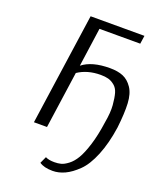

<svg xmlns="http://www.w3.org/2000/svg" viewBox="-157 -742 855 1049"><g transform="rotate(20 270.5 -217.5)"><path d="M382 -420Q428 -420 459 -407Q490 -394 512.5 -361Q535 -328 538 -272Q541 -216 531 -129Q517 -33 488 38Q459 109 421.5 145.5Q384 182 348.5 198.5Q313 215 278 215Q228 215 201 196L219 157Q238 167 271 167Q292 167 309.5 162.5Q327 158 350 140.5Q373 123 391.5 92Q410 61 428 4Q446 -53 457 -132Q468 -193 464.5 -235Q461 -277 453.5 -303Q446 -329 428 -343.5Q410 -358 391.5 -363Q373 -368 347 -368Q270 -368 215 -331L168 0H92L185 -650H498L491 -602H254L219 -354L222 -376Q277 -420 382 -420Z"/></g></svg>

Font: Arsenal
Style: Italic
Weight: 400
Italic angle: -9.10001°
Designer: Andrij Shevchenko
Foundry: Stairsfor
Version: Version 2.001;PS 002.001;hotconv 1.0.88;makeotf.lib2.5.64775